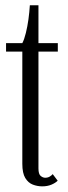

<svg xmlns="http://www.w3.org/2000/svg" viewBox="-20 -684 252 714"><path d="M137 9Q119 9 102 2.5Q85 -4 74 -22Q63 -40 63 -75V-492H2.5V-523.5H63Q70.5 -538 76.2 -561.5Q82 -585 85.8 -612.2Q89.5 -639.5 91 -664.5H123V-523.5H195V-492H123V-58Q123 -36.5 131.2 -29.8Q139.5 -23 148 -23Q158 -23 165.2 -27.5Q172.5 -32 176 -36.5L194.5 -12Q186 -3.5 171 2.8Q156 9 137 9Z"/></svg>

Font: Imbue Light
Style: Regular
Weight: 300
Designer: Tyler Finck
Foundry: Etcetera Type Company
Version: Version 1.102